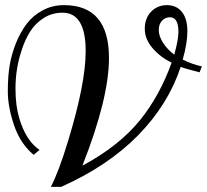

<svg xmlns="http://www.w3.org/2000/svg" viewBox="-20 -724 802 744"><path d="M228 -704.1Q402.3 -704.1 402.3 -499Q402.3 -343.3 299.3 -82Q441.4 -158.2 522.9 -258.8Q598.6 -352.5 645 -481Q600.6 -502.9 570.8 -537.8Q541 -572.8 541 -612.8Q541 -652.8 565.4 -678.5Q589.8 -704.1 627 -704.1Q664.1 -704.1 685.1 -677.5Q706.1 -650.9 706.1 -603.5Q706.1 -556.2 688 -493.2Q723.1 -475.1 762.2 -466.8L753.4 -443.8Q697.3 -458 680.2 -464.8Q631.8 -318.8 515.4 -200Q398.9 -81.1 217.3 0H177.2Q208.5 -61 243.7 -177.2Q312 -400.9 312 -525.9Q312 -674.8 222.2 -674.8Q182.1 -674.8 149.9 -654.5Q117.7 -634.3 97.7 -603Q77.6 -571.8 64.5 -531.2Q40 -459 40 -380.9Q40 -314.5 54.7 -265.6Q81.1 -177.7 133.3 -143.1L110.4 -124Q58.6 -167.5 34.4 -238.8Q10.3 -310.1 10.3 -369.6Q10.3 -429.2 17.6 -471.7Q24.9 -514.2 41.7 -556.4Q58.6 -598.6 83 -631.1Q107.4 -663.6 145 -683.8Q182.6 -704.1 228 -704.1ZM655.3 -512.2Q671.4 -570.3 671.4 -600.6Q671.4 -657.2 638.2 -657.2Q620.6 -657.2 607.9 -643.8Q595.2 -630.4 595.2 -607.2Q595.2 -584 612.1 -557.9Q628.9 -531.7 655.3 -512.2Z"/></svg>

Font: Niconne
Style: Regular
Weight: 400
Designer: Vernon Adams
Foundry: Vernon Adams
Version: Version 1.002